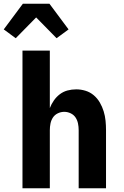

<svg xmlns="http://www.w3.org/2000/svg" viewBox="-43 -1005 663 1025"><path d="M77 0V-735H223V-428Q231 -449 244.5 -468.5Q258 -488 276.5 -502Q295 -516 317.5 -522Q340 -528 364 -528Q389 -528 413.5 -520.5Q438 -513 457.5 -496.5Q477 -480 490 -457.5Q503 -435 510.5 -410.5Q518 -386 520.5 -360.5Q523 -335 523 -310V0H377V-310Q377 -328 373.5 -345.5Q370 -363 360.5 -377.5Q351 -392 334.5 -400Q318 -408 300 -408Q282 -408 265.5 -400Q249 -392 239.5 -377.5Q230 -363 226.5 -345.5Q223 -328 223 -310V0ZM41 -801 -23 -848 79 -985H221L323 -848L259 -801L150 -912Z"/></svg>

Font: Iosevka Heavy Extended
Style: Regular
Weight: 900
Width: 7
Monospace: yes
Designer: Belleve Invis
Foundry: Belleve Invis
Version: Version 32.5.0; ttfautohint (v1.8.4)